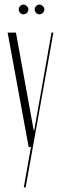

<svg xmlns="http://www.w3.org/2000/svg" viewBox="-20 -636 263 831"><path d="M81 -616Q90 -616 96.5 -609.5Q103 -603 103 -595Q103 -587 96.5 -580.5Q90 -574 81 -574Q73 -574 67 -580.5Q61 -587 61 -595Q61 -603 67 -609.5Q73 -616 81 -616ZM150 -616Q159 -616 165.5 -609.5Q172 -603 172 -595Q172 -587 165.5 -580.5Q159 -574 150 -574Q142 -574 136 -580.5Q130 -587 130 -595Q130 -603 136 -609.5Q142 -616 150 -616ZM13 -495H49L126 -71H128L203 -495H211L91 175H83L114 0H104Z"/></svg>

Font: Moniqa ExtLt Narrow Display
Style: Regular
Weight: 200
Width: 4
Designer: Rajesh Rajput
Foundry: Rajesh Rajput
Version: Version 1.000